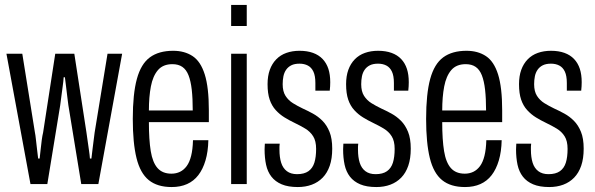

<svg xmlns="http://www.w3.org/2000/svg" viewBox="-20 -743 2401 775"><path d="M103 0 6 -526H70L121 -208Q123 -199 125 -180Q127 -161 129.5 -140.5Q132 -120 134 -103H140Q142 -119 144 -139Q146 -159 148.5 -177.5Q151 -196 154 -208L203 -526H280L329 -208Q331 -195 333.5 -176Q336 -157 339 -137.5Q342 -118 343 -103H349Q351 -120 353.5 -141Q356 -162 358.5 -180.5Q361 -199 362 -208L414 -526H473L377 0H308L256 -318Q254 -333 251.5 -353.5Q249 -374 246.5 -395Q244 -416 242 -431H237Q236 -415 233 -394Q230 -373 227.5 -352.5Q225 -332 223 -318L171 0Z M673 12Q615 12 580.5 -16Q546 -44 531 -105Q516 -166 516 -263Q516 -364 532.5 -424.5Q549 -485 585 -511.5Q621 -538 679 -538Q725 -538 757.5 -516.5Q790 -495 806.5 -442.5Q823 -390 823 -298V-250H581Q581 -179 588.5 -133Q596 -87 616 -64.5Q636 -42 672 -42Q691 -42 706.5 -49.5Q722 -57 733.5 -72.5Q745 -88 751.5 -114Q758 -140 759 -177H821Q820 -131 809.5 -95.5Q799 -60 780.5 -36Q762 -12 735 0Q708 12 673 12ZM581 -297H758Q758 -346 754 -381Q750 -416 741 -439Q732 -462 716 -473Q700 -484 676 -484Q638 -484 617.5 -460Q597 -436 589 -394Q581 -352 581 -297Z M913 -638V-723H976V-638ZM913 0V-526H976V0Z M1182 12Q1143 12 1117 1Q1091 -10 1075.5 -30Q1060 -50 1054 -78Q1048 -106 1048 -140Q1048 -146 1048.5 -152Q1049 -158 1049 -163H1109Q1108 -157 1108 -151Q1108 -145 1108 -139Q1108 -108 1115 -86Q1122 -64 1138 -52Q1154 -40 1179 -40Q1208 -40 1225 -52Q1242 -64 1249 -86.5Q1256 -109 1256 -142Q1256 -174 1244 -193Q1232 -212 1212 -224Q1192 -236 1169 -247Q1148 -257 1128.5 -269Q1109 -281 1093 -298.5Q1077 -316 1068.5 -341Q1060 -366 1060 -403Q1060 -436 1069 -461Q1078 -486 1095 -503.5Q1112 -521 1136 -529.5Q1160 -538 1189 -538Q1220 -538 1243.5 -529.5Q1267 -521 1282.5 -504.5Q1298 -488 1305.5 -465Q1313 -442 1313 -411Q1313 -404 1312.5 -394.5Q1312 -385 1311 -377H1253V-408Q1253 -437 1245 -454Q1237 -471 1222.5 -478.5Q1208 -486 1189 -486Q1169 -486 1156 -479.5Q1143 -473 1135 -461.5Q1127 -450 1124 -435Q1121 -420 1121 -403Q1121 -374 1132.5 -356Q1144 -338 1162.5 -326.5Q1181 -315 1202 -305Q1222 -296 1243 -284.5Q1264 -273 1281.5 -255.5Q1299 -238 1310 -211Q1321 -184 1321 -143Q1321 -103 1311 -74Q1301 -45 1282.5 -26Q1264 -7 1238.5 2.5Q1213 12 1182 12Z M1499 12Q1460 12 1434 1Q1408 -10 1392.5 -30Q1377 -50 1371 -78Q1365 -106 1365 -140Q1365 -146 1365.5 -152Q1366 -158 1366 -163H1426Q1425 -157 1425 -151Q1425 -145 1425 -139Q1425 -108 1432 -86Q1439 -64 1455 -52Q1471 -40 1496 -40Q1525 -40 1542 -52Q1559 -64 1566 -86.5Q1573 -109 1573 -142Q1573 -174 1561 -193Q1549 -212 1529 -224Q1509 -236 1486 -247Q1465 -257 1445.5 -269Q1426 -281 1410 -298.5Q1394 -316 1385.5 -341Q1377 -366 1377 -403Q1377 -436 1386 -461Q1395 -486 1412 -503.5Q1429 -521 1453 -529.5Q1477 -538 1506 -538Q1537 -538 1560.5 -529.5Q1584 -521 1599.5 -504.5Q1615 -488 1622.5 -465Q1630 -442 1630 -411Q1630 -404 1629.5 -394.5Q1629 -385 1628 -377H1570V-408Q1570 -437 1562 -454Q1554 -471 1539.5 -478.5Q1525 -486 1506 -486Q1486 -486 1473 -479.5Q1460 -473 1452 -461.5Q1444 -450 1441 -435Q1438 -420 1438 -403Q1438 -374 1449.5 -356Q1461 -338 1479.5 -326.5Q1498 -315 1519 -305Q1539 -296 1560 -284.5Q1581 -273 1598.5 -255.5Q1616 -238 1627 -211Q1638 -184 1638 -143Q1638 -103 1628 -74Q1618 -45 1599.5 -26Q1581 -7 1555.5 2.5Q1530 12 1499 12Z M1857 12Q1799 12 1764.5 -16Q1730 -44 1715 -105Q1700 -166 1700 -263Q1700 -364 1716.5 -424.5Q1733 -485 1769 -511.5Q1805 -538 1863 -538Q1909 -538 1941.5 -516.5Q1974 -495 1990.5 -442.5Q2007 -390 2007 -298V-250H1765Q1765 -179 1772.5 -133Q1780 -87 1800 -64.5Q1820 -42 1856 -42Q1875 -42 1890.5 -49.5Q1906 -57 1917.5 -72.5Q1929 -88 1935.5 -114Q1942 -140 1943 -177H2005Q2004 -131 1993.5 -95.5Q1983 -60 1964.5 -36Q1946 -12 1919 0Q1892 12 1857 12ZM1765 -297H1942Q1942 -346 1938 -381Q1934 -416 1925 -439Q1916 -462 1900 -473Q1884 -484 1860 -484Q1822 -484 1801.5 -460Q1781 -436 1773 -394Q1765 -352 1765 -297Z M2197 12Q2158 12 2132 1Q2106 -10 2090.5 -30Q2075 -50 2069 -78Q2063 -106 2063 -140Q2063 -146 2063.5 -152Q2064 -158 2064 -163H2124Q2123 -157 2123 -151Q2123 -145 2123 -139Q2123 -108 2130 -86Q2137 -64 2153 -52Q2169 -40 2194 -40Q2223 -40 2240 -52Q2257 -64 2264 -86.5Q2271 -109 2271 -142Q2271 -174 2259 -193Q2247 -212 2227 -224Q2207 -236 2184 -247Q2163 -257 2143.5 -269Q2124 -281 2108 -298.5Q2092 -316 2083.5 -341Q2075 -366 2075 -403Q2075 -436 2084 -461Q2093 -486 2110 -503.5Q2127 -521 2151 -529.5Q2175 -538 2204 -538Q2235 -538 2258.5 -529.5Q2282 -521 2297.5 -504.5Q2313 -488 2320.5 -465Q2328 -442 2328 -411Q2328 -404 2327.5 -394.5Q2327 -385 2326 -377H2268V-408Q2268 -437 2260 -454Q2252 -471 2237.5 -478.5Q2223 -486 2204 -486Q2184 -486 2171 -479.5Q2158 -473 2150 -461.5Q2142 -450 2139 -435Q2136 -420 2136 -403Q2136 -374 2147.5 -356Q2159 -338 2177.5 -326.5Q2196 -315 2217 -305Q2237 -296 2258 -284.5Q2279 -273 2296.5 -255.5Q2314 -238 2325 -211Q2336 -184 2336 -143Q2336 -103 2326 -74Q2316 -45 2297.5 -26Q2279 -7 2253.5 2.5Q2228 12 2197 12Z"/></svg>

Font: Archivo ExtraCondensed Light
Style: Regular
Weight: 300
Width: 2
Designer: Hector Gatti
Foundry: Omnibus-Type
Version: Version 2.001